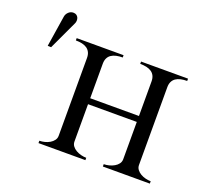

<svg xmlns="http://www.w3.org/2000/svg" viewBox="-134 -982 1271 1155"><g transform="rotate(20 502.0 -404.5)"><path d="M931.6 0V-15.1Q915.5 -15.1 897.9 -19.5Q880.4 -23.9 865.7 -32.5Q851.1 -41 841.6 -53.7Q832 -66.4 832 -83V-581.1Q832 -601.6 839.1 -616.2Q846.2 -630.9 859.4 -639.9Q872.6 -648.9 890.9 -653.1Q909.2 -657.2 931.6 -657.2V-671.9H630.9V-657.2Q653.3 -657.2 671.9 -653.1Q690.4 -648.9 703.6 -639.9Q716.8 -630.9 723.9 -616.2Q731 -601.6 731 -581.1V-359.9H418.9V-581.1Q418.9 -601.6 426 -616.2Q433.1 -630.9 446.3 -639.9Q459.5 -648.9 478 -653.1Q496.6 -657.2 519 -657.2V-671.9H218.8V-657.2Q241.2 -657.2 259.5 -653.1Q277.8 -648.9 290.8 -639.9Q303.7 -630.9 310.8 -616.2Q317.9 -601.6 317.9 -581.1V-83Q317.9 -66.4 308.3 -53.7Q298.8 -41 284.4 -32.5Q270 -23.9 252.4 -19.5Q234.9 -15.1 218.8 -15.1V0H519V-15.1Q502.9 -15.1 485.4 -19.5Q467.8 -23.9 452.9 -32.5Q438 -41 428.5 -53.7Q418.9 -66.4 418.9 -83V-321.8H731V-83Q731 -66.4 721.4 -53.7Q711.9 -41 697 -32.5Q682.1 -23.9 664.6 -19.5Q647 -15.1 630.9 -15.1V0ZM179.7 -753.9Q183.1 -762.2 183.3 -771.7Q183.6 -781.2 179.9 -789.6Q176.3 -797.9 168.5 -803.5Q160.6 -809.1 148.4 -809.1Q130.4 -809.1 117.2 -796.1Q104 -783.2 101.6 -766.1L70.8 -568.8L92.8 -567.9Z"/></g></svg>

Font: Galatia SIL
Style: Regular
Weight: 400
Designer: Development by SIL's NRSI team
Version: Version 2.1